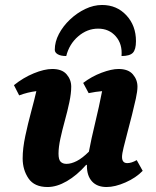

<svg xmlns="http://www.w3.org/2000/svg" viewBox="-20 -739 625 771"><path d="M171 12Q118 12 94.5 -22.5Q71 -57 71 -103Q71 -143 81.5 -192.5Q92 -242 105 -290Q118 -338 126 -373Q92 -369 57 -356L36 -397Q73 -427 115.5 -444.5Q158 -462 190 -462Q229 -462 247.5 -440.5Q266 -419 266 -391Q266 -364 258.5 -328.5Q251 -293 240.5 -255Q230 -217 222.5 -182.5Q215 -148 215 -122Q215 -98 223.5 -89.5Q232 -81 247 -81Q266 -81 288.5 -92.5Q311 -104 337 -130Q346 -179 362 -245Q378 -311 390 -373Q365 -371 336 -365L314 -406Q348 -432 388 -447Q428 -462 456 -462Q495 -462 513.5 -440.5Q532 -419 532 -391Q532 -373 525.5 -343Q519 -313 510 -277.5Q501 -242 492 -208Q483 -174 476.5 -147.5Q470 -121 470 -109Q470 -84 491 -84Q508 -84 529 -96L553 -53Q526 -25 484 -6.5Q442 12 408 12Q370 12 349.5 -10.5Q329 -33 329 -73Q329 -75 329 -77H326Q289 -35 248.5 -11.5Q208 12 171 12ZM390 -719Q449 -719 487.5 -677.5Q526 -636 526 -574Q526 -540 513.5 -527Q501 -514 468 -514Q472 -562 445 -593Q418 -624 374 -624Q330 -624 294 -593Q258 -562 246 -514Q224 -514 212 -521Q200 -528 200 -539Q200 -571 216.5 -602.5Q233 -634 261 -660.5Q289 -687 322.5 -703Q356 -719 390 -719Z"/></svg>

Font: Petrona ExtraBold
Style: Italic
Weight: 800
Italic angle: -9°
Designer: Ringo R. Seeber
Foundry: Ringo R. Seeber
Version: Version 2.001; ttfautohint (v1.8.3)